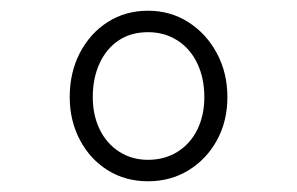

<svg xmlns="http://www.w3.org/2000/svg" viewBox="-20 -730 554 358"><path d="M256 -392Q214 -392 181 -412.5Q148 -433 129 -469Q110 -505 110 -549Q110 -595 129 -631.5Q148 -668 181 -689Q214 -710 256 -710Q298 -710 331.5 -688.5Q365 -667 384.5 -630.5Q404 -594 404 -549Q404 -504 384.5 -468.5Q365 -433 331.5 -412.5Q298 -392 256 -392ZM256 -432Q287 -432 311 -447Q335 -462 348 -488.5Q361 -515 361 -549Q361 -584 348 -611.5Q335 -639 311 -654.5Q287 -670 256 -670Q224 -670 201 -654.5Q178 -639 165.5 -611.5Q153 -584 153 -549Q153 -515 166 -488.5Q179 -462 202.5 -447Q226 -432 256 -432Z"/></svg>

Font: Lexend Tera ExtraLight
Style: Regular
Weight: 250
Designer: Bonnie Shaver-Troup, Thomas Jockin
Foundry: Lexend
Version: Version 1.007